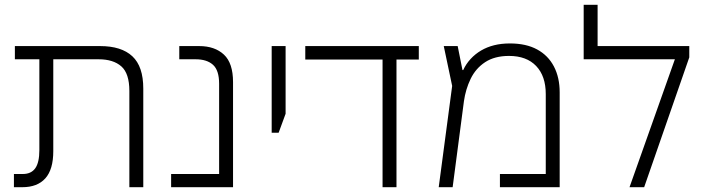

<svg xmlns="http://www.w3.org/2000/svg" viewBox="-20 -780 2930 800"><path d="M519 0V-401Q519 -474 485.5 -503.5Q452 -533 391 -533H42V-588H397Q486 -588 531.5 -545.5Q577 -503 577 -411V0ZM38 0V-55H75Q110 -55 127 -79Q144 -103 144 -155V-560H202V-150Q202 -74 169 -37Q136 0 73 0Z M693 0V-55H893V-431Q893 -487 867.5 -510Q842 -533 795 -533H727V-588H810Q875 -588 913 -552.5Q951 -517 951 -438V0Z M1112 -227V-588H1170V-306L1141 -227Z M1574 0V-558H1632V0ZM1252 -532V-588H1725V-532Z M2105 -599Q2172 -599 2218 -574Q2264 -549 2288 -503Q2312 -457 2312 -395V0H2063V-55H2254V-388Q2254 -463 2214 -505Q2174 -547 2101 -547Q2041 -547 2001.5 -521Q1962 -495 1941 -451.5Q1920 -408 1913 -358L1866 0H1808L1864 -422L1829 -588H1887L1907 -488H1910Q1922 -514 1941 -534.5Q1960 -555 1984.5 -569.5Q2009 -584 2039 -591.5Q2069 -599 2105 -599Z M2470 -588H2852V-541L2664 0H2603L2792 -533H2412V-760H2470Z"/></svg>

Font: Noto Sans Hebrew Light
Style: Regular
Weight: 300
Designer: Monotype Design Team
Foundry: Monotype Imaging Inc.
Version: Version 2.003